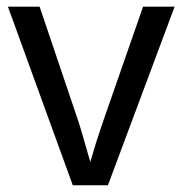

<svg xmlns="http://www.w3.org/2000/svg" viewBox="-20 -548 540 568"><path d="M299.3 0H195.3L3.4 -528.3H97.2L213.4 -184.6Q219.7 -165 247.1 -68.8L264.2 -126L283.2 -183.6L403.3 -528.3H496.6Z"/></svg>

Font: TypoPRO Liberation Sans
Style: Regular
Weight: 400
Designer: Steve Matteson
Foundry: Ascender Corporation
Version: Version 2.00.1